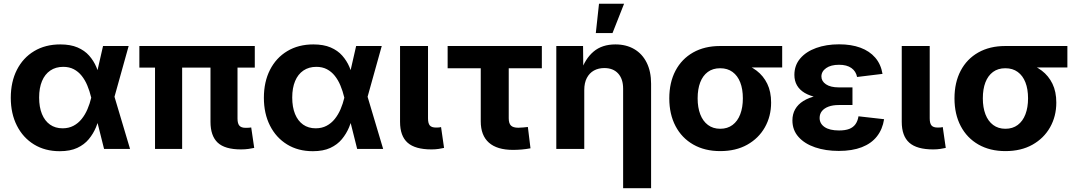

<svg xmlns="http://www.w3.org/2000/svg" viewBox="-20 -775 5593 999"><path d="M291 11.7Q214.4 11.7 157 -23.4Q99.6 -58.6 67.9 -121.3Q36.1 -184.1 36.1 -266.1Q36.1 -349.1 67.9 -411.6Q99.6 -474.1 157.7 -509Q215.8 -543.9 293.5 -543.9Q346.7 -543.9 383.5 -528.1Q420.4 -512.2 443.8 -485.6Q467.3 -459 481.4 -426Q495.6 -393.1 503.4 -359.9H543.9L574.7 -274.9L656.7 0H521.5L454.1 -269Q446.3 -301.8 434.3 -330.3Q422.4 -358.9 405 -380.6Q387.7 -402.3 364 -414.8Q340.3 -427.2 309.1 -427.2Q270 -427.2 241.7 -408Q213.4 -388.7 198.5 -353Q183.6 -317.4 183.6 -267.6Q183.6 -217.8 198.2 -181.9Q212.9 -146 240.2 -126.7Q267.6 -107.4 305.7 -107.4Q337.4 -107.4 362.1 -120.4Q386.7 -133.3 404.8 -155.8Q422.9 -178.2 435.1 -206.8Q447.3 -235.4 454.6 -266.1L516.1 -535.6H649.4L574.2 -266.1L543 -181.2H502.4Q493.7 -147 479.5 -113Q465.3 -79.1 441.9 -50.8Q418.5 -22.5 381.8 -5.4Q345.2 11.7 291 11.7Z M1233.9 2.4Q1149.9 2.4 1112.5 -33Q1075.2 -68.4 1075.2 -141.1V-504.4H1215.8V-157.7Q1215.8 -132.3 1225.6 -121.1Q1235.4 -109.9 1258.3 -109.9Q1268.1 -109.9 1275.1 -110.4Q1282.2 -110.8 1287.1 -111.8L1302.7 -5.4Q1291.5 -2.9 1273.4 -0.2Q1255.4 2.4 1233.9 2.4ZM786.6 0V-504.4H927.7V0ZM705.1 -423.3V-535.6H1305.7V-423.3Z M1607.9 11.7Q1531.2 11.7 1473.9 -23.4Q1416.5 -58.6 1384.8 -121.3Q1353 -184.1 1353 -266.1Q1353 -349.1 1384.8 -411.6Q1416.5 -474.1 1474.6 -509Q1532.7 -543.9 1610.4 -543.9Q1663.6 -543.9 1700.4 -528.1Q1737.3 -512.2 1760.7 -485.6Q1784.2 -459 1798.3 -426Q1812.5 -393.1 1820.3 -359.9H1860.8L1891.6 -274.9L1973.6 0H1838.4L1771 -269Q1763.2 -301.8 1751.2 -330.3Q1739.3 -358.9 1721.9 -380.6Q1704.6 -402.3 1680.9 -414.8Q1657.2 -427.2 1626 -427.2Q1586.9 -427.2 1558.6 -408Q1530.3 -388.7 1515.4 -353Q1500.5 -317.4 1500.5 -267.6Q1500.5 -217.8 1515.1 -181.9Q1529.8 -146 1557.1 -126.7Q1584.5 -107.4 1622.6 -107.4Q1654.3 -107.4 1679 -120.4Q1703.6 -133.3 1721.7 -155.8Q1739.7 -178.2 1752 -206.8Q1764.2 -235.4 1771.5 -266.1L1833 -535.6H1966.3L1891.1 -266.1L1859.9 -181.2H1819.3Q1810.5 -147 1796.4 -113Q1782.2 -79.1 1758.8 -50.8Q1735.4 -22.5 1698.7 -5.4Q1662.1 11.7 1607.9 11.7Z M2225.1 2.4Q2140.1 2.4 2100.8 -32.5Q2061.5 -67.4 2061.5 -141.1V-535.6H2207V-159.2Q2207 -133.3 2216.3 -122.3Q2225.6 -111.3 2248.5 -111.3Q2257.8 -111.3 2264.2 -111.8Q2270.5 -112.3 2274.9 -113.8L2290.5 -5.4Q2279.3 -2.9 2262.5 -0.2Q2245.6 2.4 2225.1 2.4Z M2649.4 4.9Q2566.4 4.9 2523.9 -32.7Q2481.4 -70.3 2481.4 -143.6V-419.9H2309.1V-535.6H2799.3V-419.9H2627V-159.7Q2627 -133.3 2638.4 -121.8Q2649.9 -110.4 2676.8 -110.4Q2687.5 -110.4 2702.1 -111.8Q2716.8 -113.3 2726.6 -114.3L2740.2 -3.4Q2717.3 1 2694.3 2.9Q2671.4 4.9 2649.4 4.9Z M3020 -306.2V0H2874.5V-535.6H3013.7L3015.1 -400.4H3001.5Q3023.9 -468.8 3068.1 -506.3Q3112.3 -543.9 3182.1 -543.9Q3238.3 -543.9 3280 -519.5Q3321.8 -495.1 3344.7 -449.2Q3367.7 -403.3 3367.7 -339.4V204.1H3222.2V-313.5Q3222.2 -364.3 3196.3 -392.6Q3170.4 -420.9 3124.5 -420.9Q3093.8 -420.9 3070.3 -408Q3046.9 -395 3033.4 -369.4Q3020 -343.8 3020 -306.2ZM3080.1 -603 3096.7 -755.4H3227.1L3167 -603Z M3727.5 11.2Q3647 11.2 3587.2 -22.9Q3527.3 -57.1 3494.9 -118.9Q3462.4 -180.7 3462.4 -263.2Q3462.4 -345.7 3494.6 -407Q3526.9 -468.3 3586.4 -502Q3646 -535.6 3726.6 -535.6H4049.8V-423.8H3819.3L3726.6 -419.9Q3689 -419.9 3662.8 -400.6Q3636.7 -381.3 3623.3 -346.4Q3609.9 -311.5 3609.9 -263.2Q3609.9 -215.8 3623.5 -180.2Q3637.2 -144.5 3663.6 -124.8Q3689.9 -105 3727.5 -105Q3765.1 -105 3791.5 -124.8Q3817.9 -144.5 3831.5 -180.2Q3845.2 -215.8 3845.2 -263.2Q3845.2 -311.5 3831.5 -346.4Q3817.9 -381.3 3791.5 -400.6Q3765.1 -419.9 3727.5 -419.9V-460.9Q3784.2 -460.9 3832.5 -447.8Q3880.9 -434.6 3916.5 -407.5Q3952.1 -380.4 3972.2 -339.1Q3992.2 -297.9 3992.2 -241.2Q3992.2 -169.9 3959.7 -112.5Q3927.2 -55.2 3867.9 -22Q3808.6 11.2 3727.5 11.2Z M4344.2 10.3Q4275.9 10.3 4221.2 -8.3Q4166.5 -26.9 4134.8 -62.5Q4103 -98.1 4103 -148.4Q4103 -181.2 4117.4 -206.5Q4131.8 -231.9 4159.9 -249.5Q4188 -267.1 4229 -276.4Q4270 -285.6 4322.8 -285.6H4415.5V-228.5H4343.8Q4313 -228.5 4290.8 -220.2Q4268.6 -211.9 4256.6 -197Q4244.6 -182.1 4244.6 -161.1Q4244.6 -131.8 4270.5 -114Q4296.4 -96.2 4345.7 -96.2Q4377.9 -96.2 4398.7 -104.2Q4419.4 -112.3 4431.2 -128.9Q4442.9 -145.5 4446.8 -169.9L4580.1 -154.8Q4571.8 -102.1 4542.7 -65.2Q4513.7 -28.3 4463.9 -9Q4414.1 10.3 4344.2 10.3ZM4325.2 -259.8Q4272.9 -259.8 4233.2 -267.8Q4193.4 -275.9 4166.7 -291.7Q4140.1 -307.6 4126.7 -331.1Q4113.3 -354.5 4113.3 -385.3Q4113.3 -435.1 4143.6 -470.7Q4173.8 -506.3 4226.6 -525.4Q4279.3 -544.4 4345.7 -544.4Q4409.2 -544.4 4456.8 -526.9Q4504.4 -509.3 4533.9 -475.1Q4563.5 -440.9 4571.8 -390.6L4439.5 -374.5Q4433.6 -404.3 4409.9 -421.1Q4386.2 -438 4345.7 -438Q4303.2 -438 4278.6 -420.7Q4253.9 -403.3 4253.9 -377Q4253.9 -352.5 4277.6 -336.4Q4301.3 -320.3 4344.7 -320.3H4415.5V-259.8Z M4835.4 2.4Q4750.5 2.4 4711.2 -32.5Q4671.9 -67.4 4671.9 -141.1V-535.6H4817.4V-159.2Q4817.4 -133.3 4826.7 -122.3Q4835.9 -111.3 4858.9 -111.3Q4868.2 -111.3 4874.5 -111.8Q4880.9 -112.3 4885.3 -113.8L4900.9 -5.4Q4889.6 -2.9 4872.8 -0.2Q4856 2.4 4835.4 2.4Z M5211.4 11.2Q5130.9 11.2 5071 -22.9Q5011.2 -57.1 4978.8 -118.9Q4946.3 -180.7 4946.3 -263.2Q4946.3 -345.7 4978.5 -407Q5010.7 -468.3 5070.3 -502Q5129.9 -535.6 5210.4 -535.6H5533.7V-423.8H5303.2L5210.4 -419.9Q5172.9 -419.9 5146.7 -400.6Q5120.6 -381.3 5107.2 -346.4Q5093.8 -311.5 5093.8 -263.2Q5093.8 -215.8 5107.4 -180.2Q5121.1 -144.5 5147.5 -124.8Q5173.8 -105 5211.4 -105Q5249 -105 5275.4 -124.8Q5301.8 -144.5 5315.4 -180.2Q5329.1 -215.8 5329.1 -263.2Q5329.1 -311.5 5315.4 -346.4Q5301.8 -381.3 5275.4 -400.6Q5249 -419.9 5211.4 -419.9V-460.9Q5268.1 -460.9 5316.4 -447.8Q5364.7 -434.6 5400.4 -407.5Q5436 -380.4 5456.1 -339.1Q5476.1 -297.9 5476.1 -241.2Q5476.1 -169.9 5443.6 -112.5Q5411.1 -55.2 5351.8 -22Q5292.5 11.2 5211.4 11.2Z"/></svg>

Font: Inter 20pt
Style: Bold
Weight: 700
Version: Version 4.001;git-66647c0bb